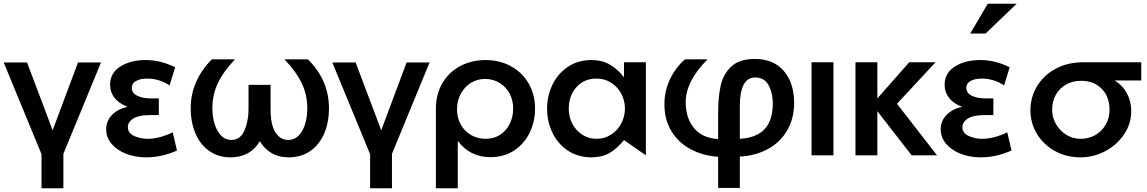

<svg xmlns="http://www.w3.org/2000/svg" viewBox="-24 -838 6191 1036"><path d="M318 -8 521 -501H397L260 -135L122 -501H-4L200 -6V178H318Z M773 -89Q835 -89 908 -124L931 -26Q850 11 764 11Q706 11 657 -8Q608 -27 578.5 -61.5Q549 -96 549 -140Q549 -185 579.5 -217Q610 -249 664 -262Q618 -279 594 -310Q570 -341 570 -380Q570 -444 625 -479Q680 -514 763 -514Q843 -514 921 -475L891 -377Q836 -414 770 -414Q733 -414 710 -401Q687 -388 687 -364Q687 -337 715.5 -322Q744 -307 792 -307H833V-217H784Q725 -217 695.5 -198.5Q666 -180 666 -152Q666 -119 700.5 -104Q735 -89 773 -89Z M1317 -380V-249Q1317 -185 1295 -134Q1273 -83 1224 -83Q1178 -83 1150 -132Q1122 -181 1122 -256Q1122 -324 1150 -386Q1178 -448 1244 -518H1119Q1005 -402 1005 -254Q1005 -179 1030.5 -118.5Q1056 -58 1105 -23.5Q1154 11 1220 11Q1326 11 1378 -76Q1401 -36 1440.5 -12.5Q1480 11 1534 11Q1601 11 1650 -23Q1699 -57 1725 -117Q1751 -177 1751 -254Q1751 -406 1637 -518H1511Q1577 -448 1605.5 -386Q1634 -324 1634 -256Q1634 -179 1606 -131Q1578 -83 1531 -83Q1489 -83 1462.5 -123Q1436 -163 1436 -249V-380Z M2091 -8 2294 -501H2170L2033 -135L1895 -501H1769L1973 -6V178H2091Z M2745 -252Q2745 -296 2726 -332.5Q2707 -369 2672 -390.5Q2637 -412 2593 -412Q2551 -412 2516.5 -390.5Q2482 -369 2462 -331.5Q2442 -294 2442 -247Q2442 -203 2462 -166.5Q2482 -130 2517.5 -109.5Q2553 -89 2597 -89Q2642 -89 2675.5 -111.5Q2709 -134 2727 -171Q2745 -208 2745 -252ZM2596 -514Q2672 -514 2732.5 -481Q2793 -448 2828 -388.5Q2863 -329 2863 -252Q2863 -181 2833.5 -121Q2804 -61 2749.5 -25.5Q2695 10 2623 10Q2512 10 2446 -78V178H2328V-252Q2328 -329 2362.5 -388.5Q2397 -448 2458.5 -481Q2520 -514 2596 -514Z M3195 -414Q3239 -414 3274 -391.5Q3309 -369 3328.5 -332Q3348 -295 3348 -252Q3348 -209 3328 -171.5Q3308 -134 3273 -111.5Q3238 -89 3195 -89Q3152 -89 3117.5 -111.5Q3083 -134 3064 -171Q3045 -208 3045 -251Q3045 -321 3086 -367.5Q3127 -414 3195 -414ZM3461 -502H3343V-421Q3307 -467 3265 -490.5Q3223 -514 3167 -514Q3095 -514 3041 -478Q2987 -442 2957.5 -382Q2928 -322 2928 -251Q2928 -181 2957.5 -120.5Q2987 -60 3041.5 -24.5Q3096 11 3167 11Q3224 11 3263.5 -11.5Q3303 -34 3343 -82L3461 0Z M4146 -274Q4147 -331 4124.5 -375.5Q4102 -420 4051 -420Q3969 -420 3968 -269V-89Q4056 -94 4100 -139.5Q4144 -185 4146 -274ZM3561 -276Q3561 -344 3589.5 -407Q3618 -470 3672 -518H3794Q3676 -400 3676 -287Q3676 -200 3721.5 -146Q3767 -92 3851 -88V-231Q3851 -316 3865 -377.5Q3879 -439 3922.5 -479.5Q3966 -520 4049 -520Q4150 -520 4205.5 -455Q4261 -390 4261 -282Q4261 -200 4224.5 -136Q4188 -72 4121.5 -35Q4055 2 3968 7V176H3851V8Q3768 2 3702.5 -33Q3637 -68 3599 -130Q3561 -192 3561 -276Z M4473 -502H4355V0H4473Z M4710 -502H4592V0H4710V-238L4895 0H5032L4816 -278L5024 -502H4882L4710 -307Z M5276 -89Q5338 -89 5411 -124L5434 -26Q5353 11 5267 11Q5209 11 5160 -8Q5111 -27 5081.5 -61.5Q5052 -96 5052 -140Q5052 -185 5082.5 -217Q5113 -249 5167 -262Q5121 -279 5097 -310Q5073 -341 5073 -380Q5073 -444 5128 -479Q5183 -514 5266 -514Q5346 -514 5424 -475L5394 -377Q5339 -414 5273 -414Q5236 -414 5213 -401Q5190 -388 5190 -364Q5190 -337 5218.5 -322Q5247 -307 5295 -307H5336V-217H5287Q5228 -217 5198.5 -198.5Q5169 -180 5169 -152Q5169 -119 5203.5 -104Q5238 -89 5276 -89ZM5211 -657H5294L5462 -818H5306Z M6080 -240Q6080 -170 6041 -112.5Q6002 -55 5939 -22Q5876 11 5806 11Q5729 11 5667.5 -23.5Q5606 -58 5571 -116Q5536 -174 5536 -244Q5536 -312 5571 -371.5Q5606 -431 5671 -466.5Q5736 -502 5822 -502H6134V-404H5990Q6034 -377 6057 -333.5Q6080 -290 6080 -240ZM5963 -245Q5963 -315 5921 -358.5Q5879 -402 5809 -402Q5763 -402 5727.5 -381.5Q5692 -361 5672.5 -325.5Q5653 -290 5653 -246Q5653 -205 5673.5 -169Q5694 -133 5729 -111Q5764 -89 5807 -89Q5851 -89 5886.5 -109.5Q5922 -130 5942.5 -166Q5963 -202 5963 -245Z"/></svg>

Font: Geom Medium
Style: Bold
Weight: 500
Version: Version 1.102